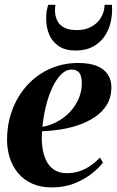

<svg xmlns="http://www.w3.org/2000/svg" viewBox="-20 -786 497 817"><path d="M418 -94Q403.5 -74 373 -49.2Q342.5 -24.5 299 -6.5Q255.5 11.5 200.5 11.5Q152 11.5 116 -5Q80 -21.5 56.5 -50Q33 -78.5 21.5 -114.8Q10 -151 10 -190.5Q10 -259.5 32.5 -319Q55 -378.5 95.8 -423.2Q136.5 -468 192 -493Q247.5 -518 313 -518Q362.5 -518 393.5 -504.8Q424.5 -491.5 439.2 -468.5Q454 -445.5 454 -415Q454 -372.5 435.2 -341.2Q416.5 -310 385 -288.8Q353.5 -267.5 315 -254.2Q276.5 -241 235.8 -234.8Q195 -228.5 159 -227.5Q156 -192.5 160.2 -160.2Q164.5 -128 176.5 -103Q188.5 -78 210.5 -63.5Q232.5 -49 265 -49Q295 -49 320.8 -58.2Q346.5 -67.5 367.8 -82.8Q389 -98 405.5 -115.5ZM285.5 -490Q260 -490 238.8 -468Q217.5 -446 201.2 -410.2Q185 -374.5 174.8 -331.5Q164.5 -288.5 160.5 -246.5Q185.5 -250.5 209.8 -261.5Q234 -272.5 255.2 -289.2Q276.5 -306 292.8 -328Q309 -350 318.5 -376Q328 -402 328 -431.5Q328 -464 316.8 -477Q305.5 -490 285.5 -490ZM302 -571Q258.5 -571 230.8 -589.2Q203 -607.5 189.8 -638.2Q176.5 -669 176.5 -706Q176.5 -729.5 179.2 -742.5Q182 -755.5 185 -765.5H216Q215.5 -762.5 214.8 -757.5Q214 -752.5 214 -742.5Q214 -719 222.8 -699.8Q231.5 -680.5 252 -669.2Q272.5 -658 307 -658Q343.5 -658 369.8 -672.8Q396 -687.5 410.2 -712Q424.5 -736.5 425 -765.5H456.5Q456.5 -761 456.8 -757Q457 -753 457 -745Q457 -695.5 438.8 -656Q420.5 -616.5 386 -593.8Q351.5 -571 302 -571Z"/></svg>

Font: Merriweather 144pt
Style: Bold Italic
Weight: 700
Italic angle: -7.8°
Version: Version 2.101